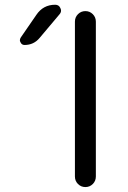

<svg xmlns="http://www.w3.org/2000/svg" viewBox="-20 -799 532 797"><path d="M291 -66.4V-709Q291 -727.5 303.7 -740.2Q316.4 -752.9 334.5 -752.9Q352.5 -752.9 365.2 -740.2Q377.9 -727.5 377.9 -709V-66.4Q377.9 -47.9 365.2 -35.2Q352.5 -22.5 334.5 -22.5Q316.4 -22.5 303.7 -35.2Q291 -47.9 291 -66.4ZM144.5 -641.6Q120.1 -612.3 82 -612.3Q70.3 -612.3 65.4 -623Q62.5 -627.9 62.5 -631.8Q62.5 -637.7 66.4 -643.6L130.9 -737.3Q159.2 -779.3 209 -779.3Q224.6 -779.3 230.5 -765.6Q233.4 -759.8 233.4 -754.9Q233.4 -747.1 227.5 -740.2Z"/></svg>

Font: Gen Jyuu Gothic Normal
Style: Regular
Weight: 300
Designer: [Source Han Sans]
Ryoko NISHIZUKA  (kana & ideographs); Paul D. Hunt (Latin, Greek & Cyrillic); Wenlong ZHANG  (bopomofo
Version: Version 1.002.20150607